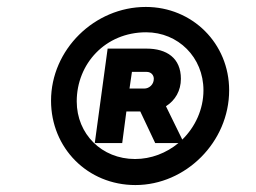

<svg xmlns="http://www.w3.org/2000/svg" viewBox="-20 -804 736 553"><path d="M370 -271C515 -271 640 -395 640 -544C640 -679 534 -784 400 -784C252 -784 127 -661 127 -514C127 -378 232 -271 370 -271ZM201 -512C201 -620 283 -711 401 -711C493 -711 566 -639 566 -544C566 -489 542 -438 505 -402L458 -498C485 -515 501 -543 501 -577C501 -637 460 -664 402 -664H290L253 -392H332L344 -483H384L427 -392H494C459 -363 415 -346 369 -346C273 -346 201 -418 201 -512ZM353 -549 360 -597H402C416 -597 423 -587 423 -577C423 -560 409 -549 396 -549Z"/></svg>

Font: Mluvka ExtraBold
Style: Italic
Weight: 800
Italic angle: -8°
Designer: Modified by Jiří Krblich, Original typeface by Gumpita Rahayu
Foundry: Gumpita Rahayu & Jiří Krblich
Version: Version 2.000;Glyphs 3.1.1 (3134)